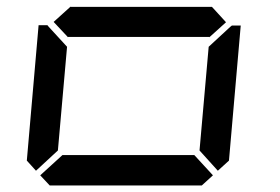

<svg xmlns="http://www.w3.org/2000/svg" viewBox="-20 -567 856 587"><path d="M90 -45 62 -76 98 -490H125L129 -485L185 -424L157 -107ZM671 -499 620 -453V-454H188V-453L144 -500L196 -547V-546H628ZM684 -485 689 -489H716L680 -76L646 -45L590 -107L618 -424ZM631 -31 597 0H132L103 -31L171 -93H574Z"/></svg>

Font: DSEG7 Classic
Style: Italic
Weight: 400
Italic angle: -5°
Designer: Keshikan(Twitter:@keshinomi_88pro)
Version: Version 0.46